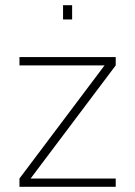

<svg xmlns="http://www.w3.org/2000/svg" viewBox="-20 -720 521 740"><path d="M55 -468H383L55 -32V0H426V-32H98L426 -468V-500H55ZM223 -645H258V-700H223Z"/></svg>

Font: TitilliumText22L
Style: 1 wt
Weight: 100
Designer: Campivisivi
Foundry: Campivisivi
Version: 1.000